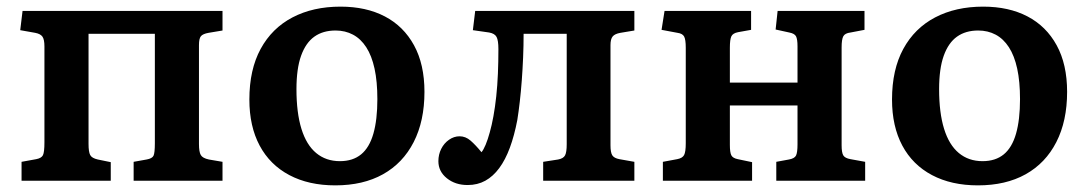

<svg xmlns="http://www.w3.org/2000/svg" viewBox="-20 -545 3279 579"><path d="M45 0V-57L89 -65Q105 -68 109.5 -77Q114 -86 114 -116V-405Q114 -426 108 -434.5Q102 -443 86 -446L41 -454L48 -512H651V-453L609 -446Q592 -443 586 -436Q580 -429 580 -409V-111Q580 -87 585.5 -77.5Q591 -68 610 -64L651 -57V0H383V-57L422 -64Q439 -67 443 -75.5Q447 -84 447 -113V-443H247V-111Q247 -87 252 -77.5Q257 -68 275 -64L314 -56V0Z M991 14Q911 14 852.5 -17Q794 -48 763 -106Q732 -164 732 -245Q732 -335 766 -397.5Q800 -460 862 -492.5Q924 -525 1007 -525Q1084 -525 1140.5 -495.5Q1197 -466 1228.5 -408.5Q1260 -351 1260 -268Q1260 -180 1227.5 -116.5Q1195 -53 1135 -19.5Q1075 14 991 14ZM1005 -59Q1044 -59 1069 -79.5Q1094 -100 1106 -142Q1118 -184 1118 -246Q1118 -299 1109.5 -338Q1101 -377 1084.5 -402.5Q1068 -428 1044.5 -440.5Q1021 -453 992 -453Q954 -453 928 -434.5Q902 -416 888 -377Q874 -338 874 -276Q874 -205 889 -156.5Q904 -108 933.5 -83.5Q963 -59 1005 -59Z M1390 13Q1353 13 1327.5 -7.5Q1302 -28 1302 -59Q1302 -79 1310.5 -96Q1319 -113 1334 -123.5Q1349 -134 1366 -134Q1384 -134 1399 -121Q1414 -108 1432 -86Q1438 -93 1444.5 -108.5Q1451 -124 1457 -146Q1463 -167 1468 -194.5Q1473 -222 1476.5 -254.5Q1480 -287 1481.5 -323Q1483 -359 1483 -397Q1483 -423 1477.5 -433.5Q1472 -444 1455 -447L1406 -454L1413 -512H1893V-453L1851 -446Q1834 -443 1827.5 -435Q1821 -427 1821 -409V-107Q1821 -85 1826.5 -76.5Q1832 -68 1848 -65L1893 -57V0H1618V-57L1663 -64Q1679 -67 1684 -76.5Q1689 -86 1689 -110V-443H1559Q1559 -407 1557.5 -371.5Q1556 -336 1553.5 -302.5Q1551 -269 1547.5 -238.5Q1544 -208 1540 -183Q1531 -136 1517.5 -99.5Q1504 -63 1485.5 -38Q1467 -13 1443.5 0Q1420 13 1390 13Z M1979 0V-57L2022 -65Q2038 -68 2043 -77.5Q2048 -87 2048 -113V-401Q2048 -426 2043 -435Q2038 -444 2023 -446L1975 -455L1984 -512H2245V-455L2206 -448Q2190 -445 2185.5 -435.5Q2181 -426 2181 -401V-296H2385V-405Q2385 -427 2380.5 -435.5Q2376 -444 2360 -447L2319 -456L2325 -512H2587V-455L2545 -447Q2528 -445 2523 -435.5Q2518 -426 2518 -402V-107Q2518 -85 2523 -76.5Q2528 -68 2545 -65L2589 -57V0H2321V-57L2359 -64Q2376 -67 2380.5 -76Q2385 -85 2385 -110V-227H2181V-108Q2181 -85 2185.5 -76.5Q2190 -68 2205 -65L2248 -56V0Z M2929 14Q2849 14 2790.5 -17Q2732 -48 2701 -106Q2670 -164 2670 -245Q2670 -335 2704 -397.5Q2738 -460 2800 -492.5Q2862 -525 2945 -525Q3022 -525 3078.5 -495.5Q3135 -466 3166.5 -408.5Q3198 -351 3198 -268Q3198 -180 3165.5 -116.5Q3133 -53 3073 -19.5Q3013 14 2929 14ZM2943 -59Q2982 -59 3007 -79.5Q3032 -100 3044 -142Q3056 -184 3056 -246Q3056 -299 3047.5 -338Q3039 -377 3022.5 -402.5Q3006 -428 2982.5 -440.5Q2959 -453 2930 -453Q2892 -453 2866 -434.5Q2840 -416 2826 -377Q2812 -338 2812 -276Q2812 -205 2827 -156.5Q2842 -108 2871.5 -83.5Q2901 -59 2943 -59Z"/></svg>

Font: Literata 18pt SemiBold
Style: Regular
Weight: 600
Designer: Latin by Veronika Burian and Jose Scaglione. Greek by Irene Vlachou. Cyrillic by Vera Evstafieva.
Foundry: TypeTogether
Version: Version 3.103;gftools[0.9.29]